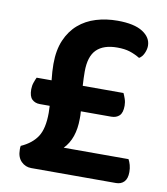

<svg xmlns="http://www.w3.org/2000/svg" viewBox="-73 -685 651 747"><g transform="rotate(10 252.0 -311.5)"><path d="M130 -224Q130 -230 129.5 -236.5Q129 -243 129 -251H90Q71 -251 59 -262.5Q47 -274 47 -302Q47 -316 51.5 -329Q56 -342 60 -350H119Q117 -367 116 -383.5Q115 -400 115 -414Q115 -469 132 -508.5Q149 -548 178.5 -573.5Q208 -599 247.5 -611Q287 -623 332 -623Q398 -623 431.5 -601.5Q465 -580 465 -547Q465 -533 458 -517.5Q451 -502 439 -495Q419 -507 398.5 -513.5Q378 -520 349 -520Q295 -520 267.5 -493Q240 -466 240 -406Q240 -394 240.5 -380Q241 -366 242 -350H403Q407 -342 411.5 -329Q416 -316 416 -302Q416 -274 404 -262.5Q392 -251 372 -251H252Q253 -243 253 -235.5Q253 -228 253 -222Q253 -143 211 -100H467Q472 -91 475.5 -78.5Q479 -66 479 -51Q479 -25 467 -12.5Q455 0 435 0H100Q77 0 60.5 -16.5Q44 -33 44 -63Q44 -68 44 -70.5Q44 -73 45 -78Q88 -97 109 -129Q130 -161 130 -224Z"/></g></svg>

Font: Baloo Da 2 SemiBold
Style: Regular
Weight: 600
Designer: Noopur Datye, Sulekha Rajkumar and Ek Type
Foundry: Ek Type
Version: Version 1.640;hotconv 1.0.111;makeotfexe 2.5.65597; ttfautoh